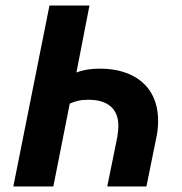

<svg xmlns="http://www.w3.org/2000/svg" viewBox="-20 -671 654 691"><path d="M28 0H172L231 -298C251 -307 269 -312 298 -312C365 -312 406 -282 406 -218C406 -206 404 -189 402 -177L366 0H507L541 -168C547 -192 549 -216 549 -236C549 -363 459 -424 340 -424C308 -424 281 -420 255 -410L302 -651H158Z"/></svg>

Font: Source Sans Pro
Style: Bold Italic
Weight: 700
Italic angle: -11°
Designer: Paul D. Hunt
Foundry: Adobe Systems Incorporated
Version: Version 3.006;hotconv 1.0.111;makeotfexe 2.5.65597